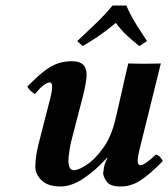

<svg xmlns="http://www.w3.org/2000/svg" viewBox="-20 -666 610 696"><path d="M438 -646Q453 -611 473 -579Q493 -547 513 -517L485 -499Q460 -519 440 -537.5Q420 -556 400 -583Q366 -555 340 -537Q314 -519 280 -499L260 -517Q292 -547 326 -579.5Q360 -612 388 -646ZM280 -315 238 -153Q234 -136 231 -115Q228 -94 228 -82Q228 -68 232.5 -58.5Q237 -49 249 -49Q264 -49 294 -68.5Q324 -88 354 -129.5Q384 -171 399 -236Q399 -236 404 -257.5Q409 -279 416.5 -312Q424 -345 431.5 -378.5Q439 -412 445 -436Q469 -435 503.5 -435Q538 -435 563 -436L486 -125Q479 -97 479 -83Q479 -67 489 -67Q497 -67 513 -78.5Q529 -90 545 -106Q555 -103 560.5 -96.5Q566 -90 570 -82Q524 -35 490 -12.5Q456 10 417 10Q379 10 366.5 -8Q354 -26 354 -39Q354 -42 357 -59Q360 -76 369 -92Q370 -93 369 -93.5Q368 -94 366 -92Q324 -46 281 -18Q238 10 200 10Q154 10 131 -12Q108 -34 108 -64Q108 -78 111 -99.5Q114 -121 119 -141L162 -309Q169 -336 169 -351Q169 -367 161 -367Q140 -367 107 -325Q90 -334 79 -352Q114 -388 140 -408Q166 -428 189.5 -436Q213 -444 239 -444Q265 -444 276.5 -435.5Q288 -427 291 -415.5Q294 -404 294 -395Q294 -382 290 -360Q286 -338 280 -315Z"/></svg>

Font: Libertinus Serif Semibold Italic
Style: Regular
Weight: 600
Italic angle: -11.5°
Designer: Philipp H. Poll, Khaled Hosny
Foundry: Caleb Maclennan
Version: Version 7.051;RELEASE